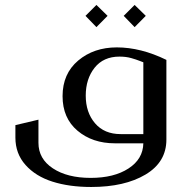

<svg xmlns="http://www.w3.org/2000/svg" viewBox="-20 -577 773 773"><path d="M368.2 -557.1 413.1 -513.2 368.2 -467.8 324.2 -513.2ZM522 -557.1 566.9 -513.2 522 -467.8 478 -513.2ZM649.9 -335.9V-15.1Q649.9 75.7 565.9 125.7Q481.9 175.8 347.2 175.8Q258.8 175.8 191.2 154.3Q123.5 132.8 82.8 87.2Q42 41.5 42 -22.9V-73.2L134.8 -95.2V-2Q134.8 62.5 192.9 100.8Q251 139.2 345.2 139.2Q439 139.2 497.3 101.3Q555.7 63.5 557.1 0H442.9Q352.1 0 292 -50.8Q231.9 -101.6 231.9 -189.9Q231.9 -280.3 294.9 -333.3Q357.9 -386.2 450.2 -386.2Q546.9 -386.2 649.9 -335.9ZM465.8 -37.1H557.1V-326.2Q554.7 -327.1 544.4 -331.1Q534.2 -335 527.1 -337.4Q520 -339.8 508.8 -343Q497.6 -346.2 485.6 -347.7Q473.6 -349.1 460.9 -349.1Q396.5 -349.1 360.8 -304.2Q325.2 -259.3 325.2 -191.9Q325.2 -124.5 362.5 -80.8Q399.9 -37.1 465.8 -37.1Z"/></svg>

Font: Wesal
Style: Regular
Weight: 300
Designer: Ahmed zaza
Foundry: Ahmed zaza
Version: Version 2.01